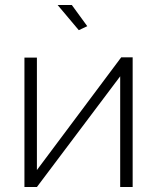

<svg xmlns="http://www.w3.org/2000/svg" viewBox="-20 -750 629 770"><path d="M211 -730H268L330 -645L296 -629ZM78 0V-519H128V-68L466 -520H512V0H462V-444L128 0Z"/></svg>

Font: Raleway-v4020 Light
Style: Regular
Weight: 300
Designer: Matt McInerney, Pablo Impallari, Rodrigo Fuenzalida
Foundry: Matt McInerney, Pablo Impallari, Rodrigo Fuenzalida
Version: Version 4.020;PS 004.020;hotconv 1.0.88;makeotf.lib2.5.64775